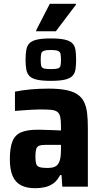

<svg xmlns="http://www.w3.org/2000/svg" viewBox="-20 -986 538 1014"><path d="M166 8Q121 8 91 -7.5Q61 -23 46.5 -57Q32 -91 32 -145Q32 -205 45.5 -239Q59 -273 91 -287Q123 -301 179 -301Q189 -301 203 -300.5Q217 -300 233.5 -299.5Q250 -299 267.5 -298.5Q285 -298 302 -297V-319Q302 -351 298 -369Q294 -387 282.5 -395.5Q271 -404 249 -406Q227 -408 192 -408Q172 -408 148.5 -406.5Q125 -405 102 -403.5Q79 -402 59 -400V-502Q98 -510 143 -514Q188 -518 236 -518Q291 -518 328.5 -510.5Q366 -503 389 -487.5Q412 -472 424 -447.5Q436 -423 440 -389Q444 -355 444 -311V0H309L305 -61H297Q283 -33 262.5 -18Q242 -3 217 2.5Q192 8 166 8ZM229 -99Q246 -99 257.5 -101.5Q269 -104 277.5 -110Q286 -116 291 -127Q297 -138 299.5 -155.5Q302 -173 302 -197V-221H222Q199 -221 187 -216.5Q175 -212 171 -198Q167 -184 167 -158Q167 -134 171 -121Q175 -108 189 -103.5Q203 -99 229 -99ZM248 -559Q203 -559 176 -565Q149 -571 136 -584Q123 -597 119 -618.5Q115 -640 115 -670Q115 -701 119 -723Q123 -745 136 -758Q149 -771 176 -777Q203 -783 248 -783Q294 -783 321 -777Q348 -771 361.5 -758Q375 -745 378.5 -723Q382 -701 382 -670Q382 -640 378.5 -618.5Q375 -597 361.5 -584Q348 -571 321 -565Q294 -559 248 -559ZM248 -621Q274 -621 285.5 -624.5Q297 -628 299.5 -639Q302 -650 302 -670Q302 -691 299.5 -702Q297 -713 285.5 -717.5Q274 -722 248 -722Q223 -722 211.5 -717.5Q200 -713 197.5 -702Q195 -691 195 -670Q195 -650 197.5 -639Q200 -628 211.5 -624.5Q223 -621 248 -621ZM171 -821V-826L243 -966H381V-961L275 -821Z"/></svg>

Font: Saira SemiCondensed
Style: Bold
Weight: 700
Width: 4
Designer: Hector Gatti with collaboration of the Omnibus-Type team
Foundry: Omnibus-Type
Version: Version 1.101